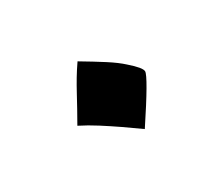

<svg xmlns="http://www.w3.org/2000/svg" viewBox="-50 -408 414 362"><g transform="rotate(-30 157.0 -227.0)"><path d="M183 -140Q165 -153 147.5 -165Q130 -177 112 -188.5Q94 -200 76 -209Q84 -223 91.5 -236.5Q99 -250 106 -263Q113 -276 120.5 -288.5Q128 -301 137 -314Q164 -298 183.5 -285.5Q203 -273 215 -262Q238 -242 238 -234Q238 -223 183 -140Z"/></g></svg>

Font: Noto Naskh Arabic
Style: Regular
Weight: 400
Designer: Monotype Design Team, David Williams, Mohamad Dakak and Nizar Qandah
Foundry: Monotype Imaging Inc.
Version: Version 2.013